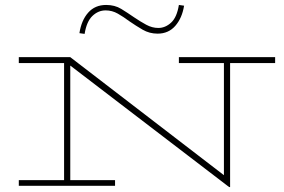

<svg xmlns="http://www.w3.org/2000/svg" viewBox="-20 -751 1147 776"><path d="M1092 -520V-496H910V5H906L264 -486V-23H445V0H56V-23H239V-496H56V-520H264L885 -43V-496H703V-520ZM617 -615Q584 -615 556.5 -631Q529 -647 503 -665Q479 -683 456 -696Q433 -709 407 -709Q377 -709 353.5 -686.5Q330 -664 322 -614L301 -617Q309 -669 336.5 -700Q364 -731 409 -731Q444 -731 470 -715Q496 -699 522 -681Q547 -664 571 -651Q595 -638 620 -638Q648 -638 671.5 -659.5Q695 -681 703 -731L724 -728Q716 -678 688.5 -646.5Q661 -615 617 -615Z"/></svg>

Font: Padyakke Expanded One
Style: Regular
Weight: 400
Designer: James Puckett
Foundry: Dunwich Type Founders
Version: Version 1.500; ttfautohint (v1.8.4.7-5d5b)